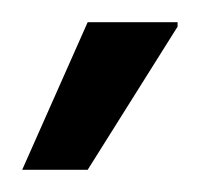

<svg xmlns="http://www.w3.org/2000/svg" viewBox="-20 -744 180 173"><path d="M0 -591 59 -724H140V-720L59 -591Z"/></svg>

Font: Archivo ExtraCondensed Medium
Style: Regular
Weight: 500
Width: 2
Designer: Hector Gatti
Foundry: Omnibus-Type
Version: Version 2.001